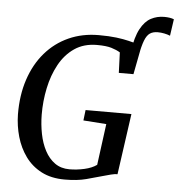

<svg xmlns="http://www.w3.org/2000/svg" viewBox="-59 -930 921 993"><g transform="rotate(5 402.0 -433.5)"><path d="M621 -605 596.5 -680.5Q608 -758 630.8 -800Q653.5 -842 685 -858.5Q716.5 -875 753 -875Q768.5 -875 781.5 -873Q794.5 -871 804 -867L791.5 -780.5Q778.5 -786 761.2 -789.5Q744 -793 727 -793Q702.5 -793 686.5 -782.2Q670.5 -771.5 659.5 -743.2Q648.5 -715 638.5 -662ZM313 8Q243 8 192.2 -18.5Q141.5 -45 109 -90Q76.5 -135 60.5 -191Q44.5 -247 43.5 -306Q42.5 -406.5 69.8 -488.5Q97 -570.5 147.8 -629.2Q198.5 -688 269 -719.8Q339.5 -751.5 424.5 -751.5Q478.5 -751.5 516.2 -746.8Q554 -742 580.2 -735.5Q606.5 -729 625.5 -724Q631.5 -722.5 637.5 -721Q643.5 -719.5 650 -718.5L620.5 -566H544.5L540.5 -672Q522 -683.5 494.8 -691.8Q467.5 -700 420 -700Q352 -700 303.5 -667Q255 -634 224.5 -578.2Q194 -522.5 179.8 -454.2Q165.5 -386 166 -316Q166.5 -265 176 -216.8Q185.5 -168.5 205.8 -130.2Q226 -92 257.5 -69.5Q289 -47 333 -47Q371.5 -47 410.5 -55.8Q449.5 -64.5 474.5 -82.5L503 -296.5L383.5 -305L390 -359.5H628L583.5 -43.5Q569 -43.5 549.5 -38.5Q530 -33.5 509 -27.5Q470.5 -16.5 424.5 -4.2Q378.5 8 313 8Z"/></g></svg>

Font: Merriweather 28pt Medium
Style: Italic
Weight: 500
Italic angle: -7.8°
Version: Version 2.101